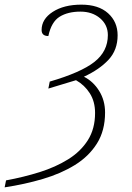

<svg xmlns="http://www.w3.org/2000/svg" viewBox="-111 -566 568 826"><path d="M-85 210Q-9 196 59.5 174.5Q128 153 182 119.5Q236 86 267 37Q298 -12 298 -80Q298 -129 275.5 -164.5Q253 -200 216 -221L97 -185L103 -215Q237 -254 295 -299.5Q353 -345 353 -415Q353 -459 319.5 -487.5Q286 -516 235 -516Q181 -516 145.5 -494Q110 -472 97 -411Q68 -411 68 -437Q68 -484 116 -515Q164 -546 239 -546Q313 -546 354 -509Q395 -472 395 -414Q395 -351 356 -309Q317 -267 250 -236Q290 -216 315.5 -175Q341 -134 341 -82Q341 -4 306 51.5Q271 107 211 144Q151 181 73 204Q-5 227 -91 240Z"/></svg>

Font: Noto Serif ExtraLight
Style: Italic
Weight: 200
Italic angle: -12°
Designer: Monotype Design Team
Foundry: Monotype Imaging Inc.
Version: Version 2.014; ttfautohint (v1.8.4.7-5d5b)